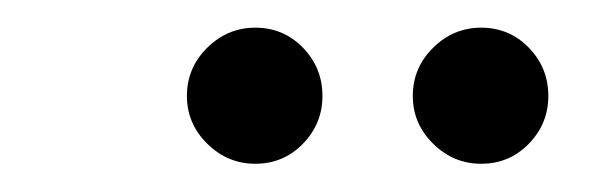

<svg xmlns="http://www.w3.org/2000/svg" viewBox="-20 -961 436 136"><path d="M272.4 -893Q272.4 -913 286.8 -927.2Q301.2 -941.4 320.8 -941.4Q340.8 -941.4 354.6 -927.2Q368.4 -913 368.4 -893Q368.4 -873.4 354.6 -859.2Q340.8 -845 320.8 -845Q301.2 -845 286.8 -859.2Q272.4 -873.4 272.4 -893ZM112.4 -893Q112.4 -913 126.8 -927.2Q141.2 -941.4 160.8 -941.4Q180.8 -941.4 194.6 -927.2Q208.4 -913 208.4 -893Q208.4 -873.4 194.6 -859.2Q180.8 -845 160.8 -845Q141.2 -845 126.8 -859.2Q112.4 -873.4 112.4 -893Z"/></svg>

Font: Bodoni* 11pt
Style: Italic
Weight: 400
Italic angle: -13°
Version: Version 2.3